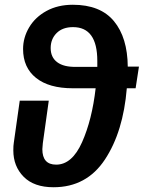

<svg xmlns="http://www.w3.org/2000/svg" viewBox="-20 -773 604 807"><path d="M550 -402H513Q498 -219 421 -102.5Q344 14 205 14Q123 14 79.5 -30Q36 -74 36 -141Q36 -162 38 -173L63 -350H185L160 -171Q158 -153 158 -146Q158 -81 216 -81Q283 -81 325 -175.5Q367 -270 382 -402H286Q186 -402 131.5 -445.5Q77 -489 77 -567Q77 -615 102.5 -658Q128 -701 175.5 -727Q223 -753 286 -753Q402 -753 459 -684Q516 -615 517 -493H564ZM389 -492V-517Q389 -659 287 -659Q243 -659 218 -634Q193 -609 193 -571Q193 -532 220.5 -511.5Q248 -491 299 -492Z"/></svg>

Font: FiraGO Medium
Style: Italic
Weight: 500
Italic angle: -8°
Designer: bBox Type GmbH
Foundry: bBox Type GmbH
Version: Version 1.001